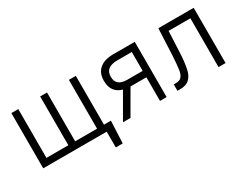

<svg xmlns="http://www.w3.org/2000/svg" viewBox="-72 -1022 2121 1656"><g transform="rotate(-30 989.0 -194.5)"><path d="M713 159V2H81V-548H150V-62H368V-548H436V-62H654V-548H723V-62H792L782 159Z M1086 -233 950 2H875L1016 -242Q911 -272 911 -390Q911 -467 959 -507Q1008 -548 1096 -548H1310V2H1244V-233H1090ZM980 -390Q980 -297 1090 -297H1244V-485H1096Q980 -483 980 -390Z M1494 -81Q1514 -101 1521 -150Q1528 -199 1533 -290L1545 -548H1897V2H1827V-484H1610L1600 -269Q1596 -184 1583 -120Q1571 -59 1538 -29Q1507 2 1444 2H1418V-62H1438Q1476 -62 1494 -81Z"/></g></svg>

Font: Sinter Normal
Style: Regular
Weight: 350
Foundry: Adobe & rsms
Version: Version 1.000